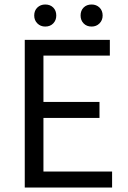

<svg xmlns="http://www.w3.org/2000/svg" viewBox="-20 -833 567 853"><path d="M181 -715Q160 -715 146 -729Q132 -743 132 -764Q132 -786 146 -799.5Q160 -813 181 -813Q203 -813 216.5 -799.5Q230 -786 230 -764Q230 -743 216.5 -729Q203 -715 181 -715ZM387 -715Q365 -715 351.5 -729Q338 -743 338 -764Q338 -786 351.5 -799.5Q365 -813 387 -813Q408 -813 422 -799.5Q436 -786 436 -764Q436 -743 422 -729Q408 -715 387 -715ZM90 0V-656H468V-586H173V-380H422V-309H173V-71H478V0Z"/></svg>

Font: TypoPRO Source Sans Pro
Style: Regular
Weight: 400
Designer: Paul D. Hunt
Foundry: Adobe Systems Incorporated
Version: Version 2.020;PS 2.000;hotconv 1.0.86;makeotf.lib2.5.63406